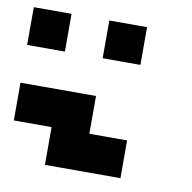

<svg xmlns="http://www.w3.org/2000/svg" viewBox="-63 -438 626 626"><g transform="rotate(10 250.0 -125.0)"><path d="M125 -375V-250H0V-375ZM375 -375V-250H250V-375ZM250 -125V0H375V125H125V0H0V-125Z"/></g></svg>

Font: Bytesized
Style: Regular
Weight: 400
Monospace: yes
Designer: baltdev
Version: Version 1.000